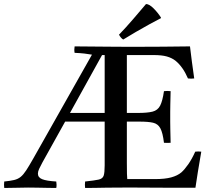

<svg xmlns="http://www.w3.org/2000/svg" viewBox="-77 -931 1053 952"><path d="M345 1Q343 -14 345 -31Q392 -36 412 -40.5Q432 -45 437 -60Q442 -75 442 -111V-328H246L133 -125Q123 -106 117 -93.5Q111 -81 111 -70Q111 -51 132 -42.5Q153 -34 202 -31Q205 -14 202 1Q187 1 161 0.5Q135 0 108 -0.5Q81 -1 62 -1Q34 -1 5 0Q-24 1 -56 1Q-58 -15 -56 -31Q-26 -34 -7 -38.5Q12 -43 25.5 -54Q39 -65 53 -86.5Q67 -108 88 -145L379 -660Q363 -663 341.5 -665.5Q320 -668 293 -669Q290 -684 293 -701Q404 -700 463 -699.5Q522 -699 542 -699Q567 -699 615.5 -699Q664 -699 728.5 -699.5Q793 -700 865 -701Q869 -664 874.5 -625Q880 -586 886 -542Q871 -540 855 -542Q830 -600 793 -630Q775 -644 750 -651Q725 -658 685 -658H552V-371H606Q654 -371 679.5 -377.5Q705 -384 717 -407Q729 -430 736 -479Q753 -481 769 -479Q768 -438 767.5 -414Q767 -390 767 -376.5Q767 -363 767 -351Q767 -341 767 -327Q767 -313 767.5 -289Q768 -265 769 -223Q754 -222 736 -223Q730 -273 718 -295Q706 -317 682 -322.5Q658 -328 615 -328H552V-124Q552 -90 552.5 -69.5Q553 -49 554 -43H691Q741 -43 772 -51.5Q803 -60 822 -76Q838 -90 856.5 -116.5Q875 -143 891 -179Q906 -181 921 -179Q911 -123 904 -78Q897 -33 892 0Q848 0 796 0Q744 0 693.5 -0.5Q643 -1 600.5 -1Q558 -1 533 -1Q486 -1 453.5 -0.5Q421 0 396 0.5Q371 1 345 1ZM270 -371H442V-658H429ZM721 -844V-841Q699 -830 665.5 -811.5Q632 -793 596.5 -772.5Q561 -752 534 -735Q523 -741 513 -759Q547 -794 583 -836Q619 -878 647 -911Q663 -911 684.5 -889.5Q706 -868 721 -844Z"/></svg>

Font: Castoro
Style: Regular
Weight: 400
Designer: John Hudson
Foundry: Tiro Typeworks Ltd.
Version: Version 2.04